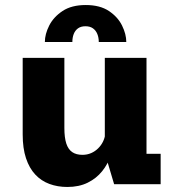

<svg xmlns="http://www.w3.org/2000/svg" viewBox="-20 -729 690 760"><path d="M246.3 11.1Q208.1 11.1 175.6 -0.9Q143.1 -12.9 119.6 -38.1Q96 -63.3 82.9 -102.7Q69.8 -142.1 69.8 -196.9V-500H234.8V-222.4Q234.8 -184.4 242.4 -161Q250.1 -137.6 265.9 -126.9Q281.8 -116.1 306.4 -116.1Q325.1 -116.1 340.8 -123Q356.4 -129.8 368.3 -141.6Q380.3 -153.4 387.5 -168Q394.7 -182.7 396.6 -198L429.1 -180Q429.1 -146.6 418 -113Q406.9 -79.3 384.2 -51.1Q361.6 -22.9 327.2 -5.9Q292.9 11.1 246.3 11.1ZM431.7 0 394.9 -123.5V-500H559.9V-88.1L535.9 -120.3H615.9V0ZM319.3 -709.1Q375.6 -709.1 411 -685.5Q446.4 -661.9 463.1 -627.9Q479.9 -593.8 479.9 -562.8H371Q371 -580.4 365.2 -594.5Q359.5 -608.6 347.8 -616.9Q336.1 -625.1 318.3 -625.1Q300.4 -625.1 288.9 -616.9Q277.4 -608.6 271.9 -594.5Q266.4 -580.4 266.4 -562.8H157.6Q157.6 -593.8 174.8 -627.9Q192.1 -661.9 227.7 -685.5Q263.4 -709.1 319.3 -709.1Z"/></svg>

Font: Trispace Thin
Style: Regular
Weight: 100
Designer: Tyler Finck
Foundry: Etcetera Type Company
Version: Version 1.210